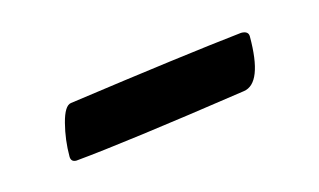

<svg xmlns="http://www.w3.org/2000/svg" viewBox="-31 -314 336 202"><g transform="rotate(-15 137.0 -212.5)"><path d="M35 -170Q29 -170 29 -176Q29 -194 33.5 -211.5Q38 -229 45 -230Q173 -248 237 -255Q245 -255 245 -249Q245 -198 224 -195Q89 -175 35 -170Z"/></g></svg>

Font: EB Garamond SC 12
Style: Regular
Weight: 400
Version: Version 0.016 ; ttfautohint (v0.97) -l 8 -r 50 -G 200 -x 0 -